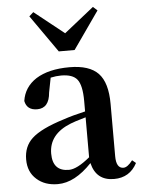

<svg xmlns="http://www.w3.org/2000/svg" viewBox="-58 -881 697 943"><g transform="rotate(-5 291.0 -410.0)"><path d="M250 -633 121 -817 142 -836 289 -719 436 -836 457 -817 328 -633ZM353 -299Q291 -281 278 -275Q169 -232 169 -136Q169 -49 249 -49Q289 -49 353 -102ZM580 -54Q544 15 466 15Q378 15 357 -73Q273 16 189 16Q125 16 85 -20Q44 -56 44 -118Q44 -182 86 -221Q131 -263 244 -298Q291 -314 353 -328V-379Q353 -457 330 -486Q308 -514 251 -514Q226 -514 199 -508L185 -436Q179 -359 120 -359Q69 -359 60 -405Q70 -473 130 -512Q192 -551 295 -551Q393 -551 437 -505Q481 -459 481 -354V-96Q481 -36 517 -36Q537 -36 562 -69Z"/></g></svg>

Font: Source Han Serif JP
Style: Bold
Weight: 700
Designer: Ryoko NISHIZUKA  (kana & ideographs); Frank Grießhammer (Latin, Greek & Cyrillic); Wenlong ZHANG  (bopomofo); Sandoll Co
Foundry: Adobe Systems Incorporated
Version: Version 1.000;PS 1;hotconv 16.6.53;makeotf.lib2.5.65590